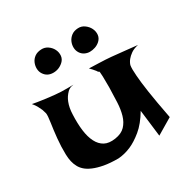

<svg xmlns="http://www.w3.org/2000/svg" viewBox="-133 -751 797 809"><g transform="rotate(-30 265.5 -347.0)"><path d="M19.5 -449.2Q44.9 -444.3 64 -441.9Q83 -439.5 96.7 -437.5Q112.3 -435.5 124 -434.6Q135.7 -433.6 151.4 -432.6Q177.7 -431.6 225.6 -432.6Q197.3 -434.6 181.2 -418.5Q165 -402.3 157.2 -381.8Q147.5 -357.4 146.5 -325.2Q144.5 -282.2 148.9 -247.6Q153.3 -212.9 165.5 -189Q177.7 -165 198.2 -153.8Q218.8 -142.6 251 -147.5Q283.2 -152.3 300.3 -170.4Q317.4 -188.5 325.2 -215.3Q333 -242.2 334.5 -276.4Q335.9 -310.5 336.9 -347.7Q336.9 -384.8 336.4 -400.9Q335.9 -417 335 -421.9Q334 -426.8 332 -426.3Q330.1 -425.8 327.1 -430.7Q325.2 -434.6 321.3 -438.5Q318.4 -442.4 313.5 -447.8Q308.6 -453.1 302.7 -459Q328.1 -458 348.1 -457.5Q368.2 -457 381.8 -456.1Q397.5 -455.1 409.2 -454.1Q419.9 -453.1 437.5 -451.2Q452.1 -449.2 475.6 -447.3Q499 -445.3 531.2 -441.4Q508.8 -436.5 495.1 -426.8Q481.4 -417 473.6 -407.2Q464.8 -396.5 460.9 -383.8Q458 -367.2 460.9 -333Q462.9 -302.7 470.7 -250Q478.5 -197.3 495.1 -111.3L418 -65.4L402.3 -195.3Q374 -147.5 342.3 -121.6Q310.5 -95.7 283.2 -84Q251 -70.3 220.7 -68.4Q180.7 -68.4 151.9 -73.7Q123 -79.1 102.5 -87.9Q82 -96.7 69.8 -107.9Q57.6 -119.1 51.8 -130.9Q38.1 -155.3 37.1 -193.8Q36.1 -232.4 40 -271Q43.9 -309.6 48.8 -341.8Q53.7 -374 51.8 -385.7Q49.8 -394.5 45.9 -405.3Q42 -414.1 36.1 -425.3Q30.3 -436.5 19.5 -449.2ZM168 -628.9Q185.5 -629.9 199.7 -620.1Q213.9 -610.4 221.2 -595.7Q228.5 -581.1 227.1 -564.9Q225.6 -548.8 212.9 -537.1Q191.4 -517.6 163.1 -518.1Q134.8 -518.6 120.1 -541Q112.3 -552.7 111.8 -567.4Q111.3 -582 117.2 -595.7Q123 -609.4 135.7 -618.7Q148.4 -627.9 168 -628.9ZM346.7 -628.9Q364.3 -629.9 378.4 -619.6Q392.6 -609.4 399.9 -594.7Q407.2 -580.1 405.8 -564Q404.3 -547.9 391.6 -536.1Q380.9 -526.4 367.7 -522Q354.5 -517.6 341.8 -517.6Q329.1 -517.6 317.4 -523.4Q305.7 -529.3 298.8 -540Q291 -551.8 290.5 -566.4Q290 -581.1 295.9 -594.7Q301.8 -608.4 314.5 -618.2Q327.1 -627.9 346.7 -628.9Z"/></g></svg>

Font: Irish Growler
Style: Regular
Weight: 400
Designer: Squid
Foundry: Font Diner, Inc DBA Sideshow
Version: Version 1.000